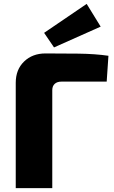

<svg xmlns="http://www.w3.org/2000/svg" viewBox="-20 -968 586 988"><path d="M214 -693Q296 -693 382.5 -692Q469 -691 538 -681L529 -548H296Q274 -548 261.5 -536.5Q249 -525 249 -504V0H61V-542Q61 -610 104 -651.5Q147 -693 214 -693ZM426 -948 498 -831 258 -724 207 -799Z"/></svg>

Font: Exo 2 ExtraBold
Style: Regular
Weight: 800
Designer: Natanael Gama
Foundry: Natanael Gama
Version: Version 2.010